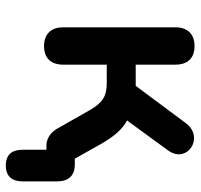

<svg xmlns="http://www.w3.org/2000/svg" viewBox="-34 -502 672 643"><g transform="rotate(90 301.5 -180.0)"><path d="M534 136C570 136 587 115 587 80V-35C587 -73 569 -95 530 -95H511L462 -182C437 -226 413 -254 383 -270L483 -407C530 -471 440 -531 392 -467L267 -299H196V-432C196 -473 174 -496 134 -496C94 -496 71 -473 71 -432V-56C71 -15 94 8 134 8C174 8 196 -15 196 -56V-202H258C302 -202 324 -188 349 -144L411 -35C425 -11 447 0 467 0H481V80C481 115 497 136 534 136Z"/></g></svg>

Font: Nunito
Style: Bold
Weight: 700
Designer: Vernon Adams
Foundry: Vernon Adams
Version: Version 3.602